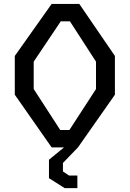

<svg xmlns="http://www.w3.org/2000/svg" viewBox="-20 -750 660 977"><path d="M55.3 -268V-465.3L242.8 -730H383.5L564.7 -465.3V-268L376.8 0H242.8ZM333.2 -88.5 468.5 -297V-436.3L335.8 -641.5H289.2L151.5 -436.3V-297L286.5 -88.5ZM330 -19.7 376.8 0 300.3 79.2V122.3L331.3 143.3H373.7V207.2H309L229.2 156.7V62.8Z"/></svg>

Font: Monaspace Krypton Var
Style: Regular
Weight: 400
Designer: Riley Cran and the Lettermatic Team
Version: Version 1.101 (Monaspace Krypton Var)